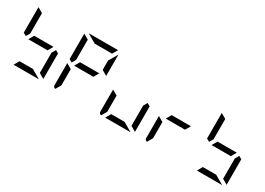

<svg xmlns="http://www.w3.org/2000/svg" viewBox="-4 -1980 4088 2961"><g transform="rotate(30 2040.0 -500.0)"><path d="M210 -454 263 -546H606L553 -454ZM192 -546 152 -477 99 -507V-959V-961L192 -907ZM661 0H210L263 -93H501ZM717 -493V-41V-39L624 -93V-454L664 -523Z M1026 -454 1079 -546H1422L1369 -454ZM1533 -564 1440 -618V-784L1533 -944ZM1008 -546 968 -477 915 -507V-959V-961L1008 -907ZM1131 -907 971 -1000H1492H1494L1440 -907ZM954 0Q938 -1 926.5 -12.5Q915 -24 915 -41V-436L1008 -382V-93Z M2293 0H1842L1895 -93H2133ZM1770 0Q1754 -1 1742.5 -12.5Q1731 -24 1731 -41V-436L1824 -382V-93ZM2349 -493V-41V-39L2256 -93V-454L2296 -523Z M2658 -454 2711 -546H3054L3001 -454ZM2586 0Q2570 -1 2558.5 -12.5Q2547 -24 2547 -41V-436L2640 -382V-93Z M3474 -454 3527 -546H3870L3817 -454ZM3456 -546 3416 -477 3363 -507V-959V-961L3456 -907ZM3925 0H3474L3527 -93H3765ZM3981 -493V-41V-39L3888 -93V-454L3928 -523Z"/></g></svg>

Font: DSEG7 Modern Mini
Style: Regular
Weight: 400
Designer: Keshikan(Twitter:@keshinomi_88pro)
Version: Version 0.46